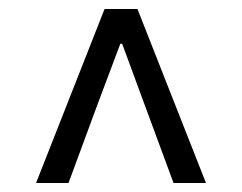

<svg xmlns="http://www.w3.org/2000/svg" viewBox="-20 -690 537 426"><path d="M212 -670H285L437 -284H365L300 -460L251 -593H247L197 -460L132 -284H60Z"/></svg>

Font: Myanmar Sanpya
Style: Regular
Weight: 400
Designer: Danh Hong
Foundry: Google Inc.
Version: Version 2.00 November 22, 2015